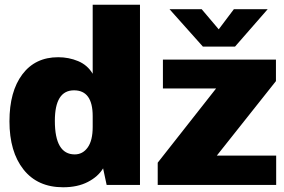

<svg xmlns="http://www.w3.org/2000/svg" viewBox="-20 -782 1203 812"><path d="M20 -269Q20 -395 74.5 -467.5Q129 -540 226 -540Q271 -540 310.5 -523.5Q350 -507 372 -470V-762H572V0H431L416 -70Q395 -35 351.5 -12.5Q308 10 247 10Q139 10 79.5 -65Q20 -140 20 -269ZM372 -245V-291Q372 -400 293 -400Q212 -400 212 -271Q212 -129 296 -129Q330 -129 351 -158.5Q372 -188 372 -245ZM647 -94 894 -408H669V-530H1147V-439L897 -124H1148V0H647ZM1112 -743 974 -585H838L697 -743H833L905 -658L969 -743Z"/></svg>

Font: Morrison Black
Style: Regular
Weight: 900
Designer: Pablo Impallari, Rodrigo Fuenzalida (Modified by Dan O. Williams)
Version: Version 0.03;June 6, 2019;FontCreator 11.5.0.2425 64-bit; tt